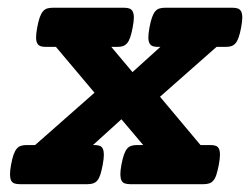

<svg xmlns="http://www.w3.org/2000/svg" viewBox="-20 -471 640 491"><path d="M69.8 -100.1 221.7 -233.9 123 -351.1H97.2Q88.9 -351.1 83.5 -353Q78.1 -355 75.2 -360.4Q72.3 -365.7 72.3 -375.5Q72.3 -385.3 75.2 -400.9Q78.1 -416.5 81.5 -426.3Q85 -436 89.6 -441.7Q94.2 -447.3 100.3 -449.2Q106.4 -451.2 114.7 -451.2H297.4Q305.7 -451.2 311 -449.2Q316.4 -447.3 319.3 -441.7Q322.3 -436 322.3 -426.3Q322.3 -416.5 319.3 -400.9Q316.4 -385.3 313 -375.5Q309.6 -365.7 304.9 -360.4Q300.3 -355 294.2 -353Q288.1 -351.1 279.8 -351.1H264.6L318.8 -286.6L390.1 -351.1H384.3Q376 -351.1 370.6 -353Q365.2 -355 362.3 -360.4Q359.4 -365.7 359.4 -375.5Q359.4 -385.3 362.3 -400.9Q365.2 -416.5 368.7 -426.3Q372.1 -436 376.7 -441.7Q381.3 -447.3 387.5 -449.2Q393.6 -451.2 401.9 -451.2H574.7Q583 -451.2 588.4 -449.2Q593.8 -447.3 596.7 -441.7Q599.6 -436 599.6 -426.3Q599.6 -416.5 596.7 -400.9Q593.8 -385.3 590.3 -375.5Q586.9 -365.7 582.3 -360.4Q577.6 -355 571.5 -353Q565.4 -351.1 557.1 -351.1H533.7L389.2 -223.6L492.7 -100.1H518.1Q526.4 -100.1 531.7 -98.1Q537.1 -96.2 539.8 -90.6Q542.5 -85 542.5 -75.2Q542.5 -65.4 539.6 -49.8Q536.6 -34.2 533.4 -24.4Q530.3 -14.6 525.6 -9.3Q521 -3.9 514.9 -2Q508.8 0 500.5 0H313Q304.7 0 299.1 -2Q293.5 -3.9 290.8 -9.3Q288.1 -14.6 287.8 -24.4Q287.6 -34.2 290.5 -49.8Q293.5 -65.4 296.9 -75.2Q300.3 -85 304.9 -90.6Q309.6 -96.2 315.9 -98.1Q322.3 -100.1 330.6 -100.1H346.2L290.5 -166L217.8 -100.1H221.2Q229.5 -100.1 234.9 -98.1Q240.2 -96.2 242.9 -90.6Q245.6 -85 245.6 -75.2Q245.6 -65.4 242.7 -49.8Q239.7 -34.2 236.6 -24.4Q233.4 -14.6 228.8 -9.3Q224.1 -3.9 218 -2Q211.9 0 203.6 0H30.8Q22.5 0 16.8 -2Q11.2 -3.9 8.5 -9.3Q5.9 -14.6 5.6 -24.4Q5.4 -34.2 8.3 -49.8Q11.2 -65.4 14.6 -75.2Q18.1 -85 22.7 -90.6Q27.3 -96.2 33.7 -98.1Q40 -100.1 48.3 -100.1Z"/></svg>

Font: Courier Prime
Style: Bold Italic
Weight: 700
Monospace: yes
Designer: Alan Dague-Greene
Foundry: Quote-Unquote Apps
Version: Version 1.202